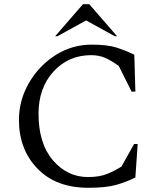

<svg xmlns="http://www.w3.org/2000/svg" viewBox="-20 -882 766 912"><path d="M400 10Q246 10 158 -81Q70 -172 70 -312Q70 -406 117.5 -488Q165 -570 243.5 -620Q322 -670 415 -670Q490 -670 533.5 -656Q577 -642 618 -622L623 -447H605L544 -569Q506 -596 477.5 -608Q449 -620 413 -620Q305 -620 234 -542Q163 -464 163 -342Q163 -200 231.5 -120.5Q300 -41 398 -41Q453 -41 490.5 -56.5Q528 -72 557 -91L617 -198H634L623 -39Q579 -17 530.5 -3.5Q482 10 400 10ZM242 -710 374 -862H404L536 -710H525L389 -785L253 -710Z"/></svg>

Font: Spectral
Style: Regular
Weight: 400
Designer: Jean-Baptiste Levee
Foundry: Production Type
Version: Version 1.002